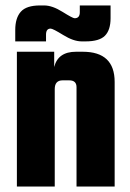

<svg xmlns="http://www.w3.org/2000/svg" viewBox="-20 -685 479 705"><path d="M259 -495H284Q401 -495 401 -384V0H261V-365Q261 -390 234 -390H210Q181 -390 181 -358V0H42V-495H179V-439Q193 -495 259 -495ZM149 -558V-533H36V-575Q36 -619 56.5 -642Q77 -665 127 -665H142Q172 -665 209.5 -641.5Q247 -618 254 -618Q273 -618 273 -640V-665H386V-618Q386 -575 365.5 -554Q345 -533 294 -533H280Q250 -533 212 -556.5Q174 -580 166 -580Q149 -580 149 -558Z"/></svg>

Font: Teko Semibold
Style: Regular
Weight: 600
Designer: Manushi Parikh, Jonny Pinhorn
Foundry: Indian Type Foundry
Version: Version 1.105;PS 1.0;hotconv 1.0.78;makeotf.lib2.5.61930; tt